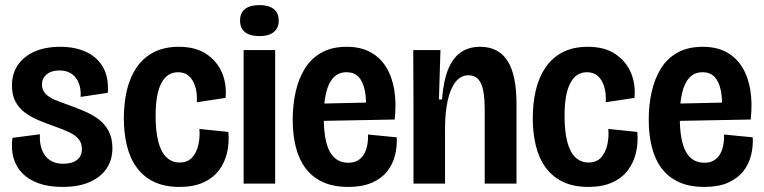

<svg xmlns="http://www.w3.org/2000/svg" viewBox="-20 -722 3004 755"><path d="M225 13Q172 13 132.5 -1Q93 -15 68 -40.5Q43 -66 33 -101.5Q23 -137 29 -180L137 -194Q135 -160 144.5 -134Q154 -108 175 -93Q196 -78 228 -78Q263 -78 282.5 -93Q302 -108 302 -136Q302 -159 289.5 -174.5Q277 -190 253 -201.5Q229 -213 195 -225Q163 -236 133 -248.5Q103 -261 79 -278.5Q55 -296 41 -322Q27 -348 27 -386Q27 -432 50 -466Q73 -500 115.5 -519Q158 -538 217 -538Q275 -538 318.5 -518Q362 -498 385 -458Q408 -418 404 -357L297 -341Q299 -371 290 -394.5Q281 -418 262 -431.5Q243 -445 214 -445Q182 -445 163.5 -429.5Q145 -414 145 -390Q145 -369 158 -354.5Q171 -340 194.5 -330Q218 -320 250 -309Q280 -298 311 -285Q342 -272 367 -253.5Q392 -235 407 -207Q422 -179 422 -139Q422 -94 399.5 -60Q377 -26 333.5 -6.5Q290 13 225 13Z M686 13Q627 13 585.5 -7Q544 -27 517.5 -63.5Q491 -100 479 -149.5Q467 -199 467 -257Q467 -317 479 -367.5Q491 -418 517 -456.5Q543 -495 584.5 -516.5Q626 -538 683 -538Q749 -538 791 -510Q833 -482 852.5 -437Q872 -392 867 -337L754 -320Q756 -356 747.5 -382.5Q739 -409 722.5 -423.5Q706 -438 680 -438Q659 -438 642.5 -427.5Q626 -417 614.5 -395Q603 -373 597.5 -341Q592 -309 592 -266Q592 -206 602.5 -165Q613 -124 634.5 -103.5Q656 -83 686 -83Q718 -83 735.5 -102.5Q753 -122 760 -152.5Q767 -183 764 -215L878 -203Q882 -161 873 -122Q864 -83 841 -52.5Q818 -22 779.5 -4.5Q741 13 686 13Z M938 0V-525H1062V0ZM1000 -580Q963 -580 943.5 -595.5Q924 -611 924 -641Q924 -671 943.5 -686.5Q963 -702 1000 -702Q1037 -702 1056.5 -686.5Q1076 -671 1076 -641Q1076 -612 1056.5 -596Q1037 -580 1000 -580Z M1350 13Q1290 13 1248.5 -6.5Q1207 -26 1181 -61Q1155 -96 1143 -144.5Q1131 -193 1131 -252Q1131 -309 1142.5 -360.5Q1154 -412 1178.5 -452Q1203 -492 1244 -515Q1285 -538 1343 -538Q1398 -538 1436.5 -517Q1475 -496 1498.5 -458Q1522 -420 1530.5 -368Q1539 -316 1532 -252L1213 -246V-314L1440 -319L1418 -277Q1422 -331 1414.5 -366.5Q1407 -402 1389.5 -420Q1372 -438 1343 -438Q1311 -438 1291 -416.5Q1271 -395 1262 -355.5Q1253 -316 1253 -263Q1253 -169 1277 -125.5Q1301 -82 1350 -82Q1372 -82 1387 -91Q1402 -100 1411 -115Q1420 -130 1424 -150.5Q1428 -171 1427 -193L1540 -182Q1542 -145 1533 -110Q1524 -75 1502 -47.5Q1480 -20 1442.5 -3.5Q1405 13 1350 13Z M1606 0V-300L1605 -525H1712L1706 -331H1718Q1724 -405 1742.5 -450Q1761 -495 1792.5 -516.5Q1824 -538 1868 -538Q1940 -538 1975.5 -483Q2011 -428 2011 -314V0H1886V-295Q1886 -363 1871 -394.5Q1856 -426 1822 -426Q1792 -426 1771.5 -400Q1751 -374 1740.5 -327Q1730 -280 1730 -215V0Z M2294 13Q2235 13 2193.5 -7Q2152 -27 2125.5 -63.5Q2099 -100 2087 -149.5Q2075 -199 2075 -257Q2075 -317 2087 -367.5Q2099 -418 2125 -456.5Q2151 -495 2192.5 -516.5Q2234 -538 2291 -538Q2357 -538 2399 -510Q2441 -482 2460.5 -437Q2480 -392 2475 -337L2362 -320Q2364 -356 2355.5 -382.5Q2347 -409 2330.5 -423.5Q2314 -438 2288 -438Q2267 -438 2250.5 -427.5Q2234 -417 2222.5 -395Q2211 -373 2205.5 -341Q2200 -309 2200 -266Q2200 -206 2210.5 -165Q2221 -124 2242.5 -103.5Q2264 -83 2294 -83Q2326 -83 2343.5 -102.5Q2361 -122 2368 -152.5Q2375 -183 2372 -215L2486 -203Q2490 -161 2481 -122Q2472 -83 2449 -52.5Q2426 -22 2387.5 -4.5Q2349 13 2294 13Z M2750 13Q2690 13 2648.5 -6.5Q2607 -26 2581 -61Q2555 -96 2543 -144.5Q2531 -193 2531 -252Q2531 -309 2542.5 -360.5Q2554 -412 2578.5 -452Q2603 -492 2644 -515Q2685 -538 2743 -538Q2798 -538 2836.5 -517Q2875 -496 2898.5 -458Q2922 -420 2930.5 -368Q2939 -316 2932 -252L2613 -246V-314L2840 -319L2818 -277Q2822 -331 2814.5 -366.5Q2807 -402 2789.5 -420Q2772 -438 2743 -438Q2711 -438 2691 -416.5Q2671 -395 2662 -355.5Q2653 -316 2653 -263Q2653 -169 2677 -125.5Q2701 -82 2750 -82Q2772 -82 2787 -91Q2802 -100 2811 -115Q2820 -130 2824 -150.5Q2828 -171 2827 -193L2940 -182Q2942 -145 2933 -110Q2924 -75 2902 -47.5Q2880 -20 2842.5 -3.5Q2805 13 2750 13Z"/></svg>

Font: Bricolage Grotesque 72pt SemiCondensed SemiBold
Style: Regular
Weight: 600
Width: 4
Designer: Mathieu Triay
Foundry: Atelier Triay
Version: Version 1.001;gftools[0.9.33.dev8+g029e19f]